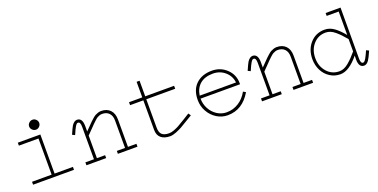

<svg xmlns="http://www.w3.org/2000/svg" viewBox="-20 -1213 3639 1848"><g transform="rotate(-20 1799.0 -288.5)"><path d="M305.2 -487.8Q284.2 -487.8 268.6 -503.4Q252.9 -519 252.9 -539.1Q252.9 -559.1 268.6 -574.5Q284.2 -589.8 305.2 -589.8Q325.7 -589.8 340.8 -574.7Q356 -559.6 356 -539.1Q356 -518.6 340.8 -503.2Q325.7 -487.8 305.2 -487.8ZM328.1 -430.2V-29.8H516.1V0H97.2V-29.8H297.9V-399.9H97.2V-430.2Z M731.4 -362.8Q731.4 -413.1 706.5 -413.1Q699.2 -413.1 692.1 -407Q685.1 -400.9 675.5 -383.8Q666 -366.7 661.6 -357.2Q657.2 -347.7 645 -319.8Q643.6 -316.9 642.6 -314.7Q641.6 -312.5 640.6 -310.1L613.8 -323.2Q642.1 -387.7 652.3 -404.3Q677.2 -442.4 706.5 -442.9Q760.3 -442.9 761.7 -362.8V-303.2Q775.4 -316.9 799.6 -341.8Q823.7 -366.7 834.2 -377Q844.7 -387.2 863 -403.3Q881.3 -419.4 893.3 -425.8Q905.3 -432.1 921.4 -437.5Q937.5 -442.9 953.6 -442.9Q1012.7 -442.9 1046.1 -407.7Q1079.6 -372.6 1079.6 -310.1V-29.8H1166.5V0H965.8V-29.8H1049.8V-310.1Q1049.8 -359.4 1024.2 -386.2Q998.5 -413.1 953.6 -413.1Q939.9 -413.1 927.2 -408.7Q914.6 -404.3 904.3 -398.4Q894 -392.6 877 -377Q859.9 -361.3 847.9 -349.4Q835.9 -337.4 808.8 -309.3Q781.7 -281.2 761.7 -261.2V-29.8H845.7V0H643.6V-29.8H731.4Z M1372.1 -399.9H1236.3V-430.2H1372.1V-589.8H1402.3V-430.2H1698.2V-399.9H1402.3V-109.9Q1402.3 -59.1 1425.8 -38.1Q1449.2 -17.1 1498 -17.1Q1521 -17.1 1549.1 -27.6Q1577.1 -38.1 1598.9 -50Q1620.6 -62 1665 -89.4Q1667.5 -90.8 1668.9 -91.6Q1670.4 -92.3 1672.4 -93.8Q1674.3 -95.2 1676.3 -96.2L1735.4 -132.8L1752.4 -107.9L1696.3 -74.2Q1647.9 -44.4 1623 -30.3Q1598.1 -16.1 1561.3 -1.5Q1524.4 13.2 1498 13.2Q1439 13.2 1405.5 -14.6Q1372.1 -42.5 1372.1 -97.2Z M1864.7 -223.1Q1864.7 -327.6 1925.5 -385.3Q1986.3 -442.9 2087.9 -442.9Q2176.3 -442.9 2238 -384Q2299.8 -325.2 2299.8 -237.8V-227.1H1895Q1895 -172.4 1920.4 -124Q1945.8 -75.7 1990.5 -46.4Q2035.2 -17.1 2087.9 -17.1Q2154.8 -17.1 2210.7 -52.2Q2266.6 -87.4 2301.8 -150.9L2327.6 -136.2Q2240.2 13.2 2087.9 13.2Q2027.8 13.2 1976.3 -19.3Q1924.8 -51.8 1894.8 -106.2Q1864.7 -160.6 1864.7 -223.1ZM2269 -256.8Q2261.7 -324.7 2210.2 -368.9Q2158.7 -413.1 2087.9 -413.1Q2005.4 -413.1 1956.5 -372.1Q1907.7 -331.1 1897 -256.8Z M2530.3 -362.8Q2530.3 -413.1 2505.4 -413.1Q2498 -413.1 2491 -407Q2483.9 -400.9 2474.4 -383.8Q2464.8 -366.7 2460.4 -357.2Q2456.1 -347.7 2443.8 -319.8Q2442.4 -316.9 2441.4 -314.7Q2440.4 -312.5 2439.5 -310.1L2412.6 -323.2Q2440.9 -387.7 2451.2 -404.3Q2476.1 -442.4 2505.4 -442.9Q2559.1 -442.9 2560.5 -362.8V-303.2Q2574.2 -316.9 2598.4 -341.8Q2622.6 -366.7 2633.1 -377Q2643.6 -387.2 2661.9 -403.3Q2680.2 -419.4 2692.1 -425.8Q2704.1 -432.1 2720.2 -437.5Q2736.3 -442.9 2752.4 -442.9Q2811.5 -442.9 2845 -407.7Q2878.4 -372.6 2878.4 -310.1V-29.8H2965.3V0H2764.6V-29.8H2848.6V-310.1Q2848.6 -359.4 2823 -386.2Q2797.4 -413.1 2752.4 -413.1Q2738.8 -413.1 2726.1 -408.7Q2713.4 -404.3 2703.1 -398.4Q2692.9 -392.6 2675.8 -377Q2658.7 -361.3 2646.7 -349.4Q2634.8 -337.4 2607.7 -309.3Q2580.6 -281.2 2560.5 -261.2V-29.8H2644.5V0H2442.4V-29.8H2530.3Z M3431.2 -560.1H3308.1V-589.8H3460.9L3460 -66.9Q3460 -17.1 3484.9 -17.1Q3492.2 -17.1 3500 -24.9Q3507.8 -32.7 3517.1 -49.1Q3526.4 -65.4 3533.2 -80.3Q3540 -95.2 3551.3 -120.1L3578.1 -106.9Q3548.3 -39.6 3533.7 -19Q3511.2 13.2 3484.9 13.2Q3431.6 13.2 3430.2 -66.9L3431.2 -108.9Q3331.1 13.2 3242.2 13.2Q3183.6 13.2 3136 -17.6Q3088.4 -48.3 3062.3 -100.6Q3036.1 -152.8 3036.1 -214.8Q3036.1 -313.5 3094.2 -378.2Q3152.3 -442.9 3242.2 -442.9Q3293.5 -442.9 3338.6 -410.6Q3383.8 -378.4 3431.2 -319.8ZM3430.2 -277.8Q3401.4 -312 3381.6 -332.8Q3361.8 -353.5 3337.6 -374Q3313.5 -394.5 3290 -403.8Q3266.6 -413.1 3242.2 -413.1Q3166 -413.1 3116 -356.7Q3065.9 -300.3 3065.9 -214.8Q3065.9 -130.9 3116 -74Q3166 -17.1 3242.2 -17.1Q3266.6 -17.1 3290.3 -26.9Q3314 -36.6 3338.6 -57.6Q3363.3 -78.6 3382.3 -98.4Q3401.4 -118.2 3430.2 -151.9Z"/></g></svg>

Font: Compagnon Light
Style: Regular
Weight: 400
Designer: Juliette Duhe, Lea Pradine
Foundry: Velvetyne Type Foundry
Version: Version 1.000;PS 001.000;hotconv 1.0.88;makeotf.lib2.5.64775